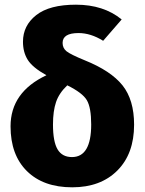

<svg xmlns="http://www.w3.org/2000/svg" viewBox="-20 -781 617 819"><path d="M341 -524Q453 -479 502.5 -417Q552 -355 552 -249Q552 -125 480.5 -53.5Q409 18 288 18Q165 18 95 -51Q25 -120 25 -242Q25 -388 178 -460Q119 -493 98.5 -525.5Q78 -558 78 -603Q78 -672 134.5 -716.5Q191 -761 304 -761Q422 -761 499 -698L420 -607Q367 -640 315 -640Q247 -640 247 -598Q247 -576 263.5 -562.5Q280 -549 341 -524ZM287 -111Q369 -111 369 -250Q369 -322 350.5 -353.5Q332 -385 267 -417Q232 -384 219 -345.5Q206 -307 206 -250Q206 -177 225.5 -144Q245 -111 287 -111Z"/></svg>

Font: FiraGO ExtraBold
Style: Regular
Weight: 800
Designer: bBox Type
Foundry: bBox Type GmbH
Version: Version 1.001;PS 001.001;hotconv 1.0.88;makeotf.lib2.5.64775